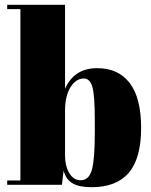

<svg xmlns="http://www.w3.org/2000/svg" viewBox="-20 -770 628 800"><path d="M329 -443Q297 -443 274 -407Q251 -371 251 -308V-122Q251 -79 268.5 -49Q286 -19 316 -19Q351 -19 363 -63Q375 -107 375 -217V-269Q375 -372 365 -407.5Q355 -443 329 -443ZM251 -750V-400Q289 -486 385 -486Q473 -486 520.5 -424Q568 -362 568 -237Q568 -110 516.5 -50Q465 10 362 10Q310 10 282.5 -6Q255 -22 245 -59L238 0H10V-18H65V-732H10V-750Z"/></svg>

Font: Abril Fatface
Style: Regular
Weight: 400
Designer: Veronika Burian, Jos Scaglione
Foundry: TypeTogether
Version: Version 1.001